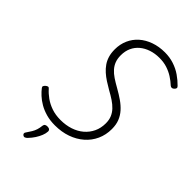

<svg xmlns="http://www.w3.org/2000/svg" viewBox="-394 -1275 1705 1705"><g transform="rotate(45 458.0 -422.5)"><path d="M384 20Q324 20 274 6Q224 -8 184.5 -31Q145 -54 116 -81Q87 -108 68 -133Q60 -143 64 -152Q68 -161 78 -170Q90 -180 99 -181Q108 -182 116 -172Q144 -140 183 -112Q222 -84 272.5 -66.5Q323 -49 386 -49Q452 -49 508 -67.5Q564 -86 605 -121Q646 -156 669 -204.5Q692 -253 692 -313Q692 -355 678.5 -387.5Q665 -420 640 -446.5Q615 -473 580.5 -496Q546 -519 502 -543Q467 -563 434 -584.5Q401 -606 373.5 -630.5Q346 -655 325.5 -684.5Q305 -714 294 -750.5Q283 -787 283 -834Q283 -898 307 -952.5Q331 -1007 375.5 -1046.5Q420 -1086 482 -1108Q544 -1130 618 -1130Q678 -1130 731.5 -1112.5Q785 -1095 829 -1064.5Q873 -1034 908 -998Q918 -988 916 -978.5Q914 -969 903 -959Q893 -950 883 -949.5Q873 -949 864 -956Q832 -986 795 -1009.5Q758 -1033 714.5 -1047Q671 -1061 617 -1061Q562 -1061 514 -1045Q466 -1029 431 -999.5Q396 -970 377 -928.5Q358 -887 358 -834Q358 -792 370 -760Q382 -728 405.5 -701.5Q429 -675 463.5 -652Q498 -629 543 -604Q591 -577 632 -548.5Q673 -520 703 -486.5Q733 -453 749.5 -411.5Q766 -370 766 -315Q766 -242 738 -180.5Q710 -119 658.5 -74Q607 -29 537.5 -4.5Q468 20 384 20ZM251 281Q241 274 240 265Q239 256 247 246Q265 220 278 198.5Q291 177 298.5 153.5Q306 130 309 100Q311 85 320.5 79Q330 73 345 73Q364 73 373 81.5Q382 90 380 105Q379 127 368 155Q357 183 338 212.5Q319 242 292 270Q282 280 271.5 284Q261 288 251 281Z"/></g></svg>

Font: Playwrite CU Light
Style: Regular
Weight: 300
Designer: Veronika Burian, José Scaglione
Foundry: TypeTogether
Version: Version 1.002